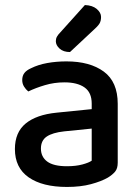

<svg xmlns="http://www.w3.org/2000/svg" viewBox="-20 -725 551 760"><path d="M343 -89V-216L234 -205Q188 -200 165 -184.5Q142 -169 142 -137Q142 -104 167 -85.5Q192 -67 245 -67Q280 -67 306 -74Q332 -81 343 -89ZM446 -314V-81Q446 -58 435.5 -45.5Q425 -33 407 -22Q381 -7 340 4Q299 15 245 15Q148 15 93.5 -23Q39 -61 39 -135Q39 -201 81.5 -236Q124 -271 204 -279L343 -293V-315Q343 -359 314.5 -379Q286 -399 235 -399Q195 -399 158 -388Q121 -377 92 -363Q82 -371 75 -382.5Q68 -394 68 -408Q68 -425 76.5 -436Q85 -447 103 -455Q131 -469 167 -475.5Q203 -482 243 -482Q336 -482 391 -441.5Q446 -401 446 -314ZM316 -705Q346 -704 363 -689.5Q380 -675 380 -658Q380 -641 373 -630.5Q366 -620 349 -605L257 -519Q231 -519 216 -532.5Q201 -546 201 -562Q201 -572 205.5 -580Q210 -588 218 -596Z"/></svg>

Font: Baloo 2 Latin Medium
Style: Regular
Weight: 500
Designer: Sarang Kulkarni and Ek Type
Foundry: Ek Type
Version: Version 1.001